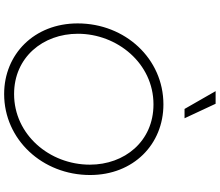

<svg xmlns="http://www.w3.org/2000/svg" viewBox="-87 -962 1061 927"><g transform="rotate(90 443.5 -498.5)"><path d="M434 12C654 12 825 -173 825 -403C825 -612 677 -757 484 -757C264 -757 93 -573 93 -343C93 -133 242 12 434 12ZM143 -344C143 -534 286 -709 484 -709C663 -709 775 -569 775 -402C775 -207 630 -36 434 -36C257 -36 143 -175 143 -344ZM420 -1009 506 -859H551L481 -1009Z"/></g></svg>

Font: Mluvka ExtraLight
Style: Italic
Weight: 200
Italic angle: -8°
Designer: Modified by Jiří Krblich, Original typeface by Gumpita Rahayu
Foundry: Gumpita Rahayu & Jiří Krblich
Version: Version 2.000;Glyphs 3.1.1 (3134)